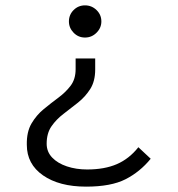

<svg xmlns="http://www.w3.org/2000/svg" viewBox="-20 -573 665 716"><path d="M297 -553Q322 -553 340 -535.5Q358 -518 358 -493Q358 -469 340 -451Q322 -433 297 -433Q272 -433 254.5 -451Q237 -469 237 -493Q237 -518 254.5 -535.5Q272 -553 297 -553ZM335 -355V-314Q335 -270 316.5 -241Q298 -212 271 -190.5Q244 -169 217 -148.5Q190 -128 172 -102Q154 -76 154 -37Q154 -7 174.5 14.5Q195 36 229.5 47.5Q264 59 305 59Q370 59 416 39Q462 19 496 -24L542 19Q502 68 448 95.5Q394 123 301 123Q201 123 140.5 81Q80 39 80 -33Q79 -81 97.5 -112.5Q116 -144 143.5 -166.5Q171 -189 198 -209Q225 -229 243.5 -253.5Q262 -278 262 -315V-355Z"/></svg>

Font: Inconsolata Expanded
Style: Regular
Weight: 400
Width: 7
Monospace: yes
Designer: Raph Levien, Cyreal, Brenton Simpson
Foundry: Raph Levien, Cyreal, Google
Version: Version 3.100; ttfautohint (v1.8.4.7-5d5b)